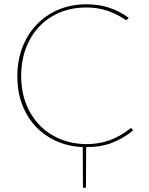

<svg xmlns="http://www.w3.org/2000/svg" viewBox="-20 -683 695 898"><path d="M387 5H383L382 195H368L367 5Q277 1 207.5 -42Q138 -85 99.5 -158.5Q61 -232 61 -326Q61 -423 102 -499.5Q143 -576 216.5 -619.5Q290 -663 385 -663Q443 -663 490.5 -647Q538 -631 582 -600L571 -588Q528 -617 483 -632.5Q438 -648 384 -648Q294 -648 224.5 -607Q155 -566 117 -493Q79 -420 79 -328Q79 -234 118.5 -161.5Q158 -89 228 -49Q298 -9 387 -9Q500 -9 593 -85L603 -73Q554 -34 502.5 -14.5Q451 5 387 5Z"/></svg>

Font: Ysabeau Infant Thin
Style: Regular
Weight: 200
Designer: Christian Thalmann (Catharsis Fonts)
Version: Version 0.003